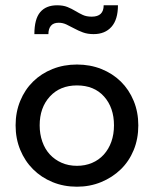

<svg xmlns="http://www.w3.org/2000/svg" viewBox="-20 -698 581 726"><path d="M271 8Q221 8 178.5 -9.5Q136 -27 105 -58Q74 -89 56.5 -131.5Q39 -174 39 -224Q39 -274 56.5 -316.5Q74 -359 105 -389.5Q136 -420 178.5 -437Q221 -454 271 -454Q321 -454 363.5 -437Q406 -420 437 -389.5Q468 -359 485.5 -316.5Q503 -274 503 -224Q503 -173 485.5 -130.5Q468 -88 436.5 -57.5Q405 -27 362.5 -9.5Q320 8 271 8ZM271 -71Q302 -71 328 -82Q354 -93 372.5 -113.5Q391 -134 401 -162Q411 -190 411 -224Q411 -291 373.5 -333Q336 -375 271 -375Q207 -375 168.5 -333Q130 -291 130 -224Q130 -191 140 -162.5Q150 -134 168.5 -114Q187 -94 213 -82.5Q239 -71 271 -71ZM334 -569Q311 -569 293.5 -575.5Q276 -582 260.5 -590.5Q245 -599 231 -605.5Q217 -612 202 -612Q182 -612 172.5 -600.5Q163 -589 163 -569H110Q110 -626 132 -652Q154 -678 196 -678Q219 -678 235 -671.5Q251 -665 265 -656.5Q279 -648 293 -641.5Q307 -635 327 -635Q372 -635 372 -678H426Q426 -624 401.5 -596.5Q377 -569 334 -569Z"/></svg>

Font: Tilda Sans Medium
Style: Regular
Weight: 500
Designer: ParaType Ltd
Foundry: ParaType Ltd
Version: Version 1.009